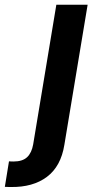

<svg xmlns="http://www.w3.org/2000/svg" viewBox="-120 -565 401 789"><path d="M111.5 -545.5H240.1L144.5 30.2Q130.3 118.6 72.8 161.8Q15.3 204.9 -76 203.5Q-81.3 203.5 -87.2 203.3Q-93 203.1 -100.1 202.8L-83.1 98Q-77.8 98.4 -73.5 98.5Q-69.2 98.7 -64.6 98.7Q-27.3 98.7 -8.5 80.8Q10.3 62.9 16.3 28.4Z"/></svg>

Font: Inter UI Semi Bold
Style: Italic
Weight: 600
Italic angle: -9.39999°
Designer: Rasmus Andersson
Foundry: rsms
Version: 3.2;8d6f07862